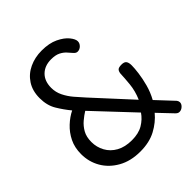

<svg xmlns="http://www.w3.org/2000/svg" viewBox="-206 -884 1030 1030"><g transform="rotate(-45 309.5 -369.0)"><path d="M267 10Q194 10 141 -20Q88 -50 60 -98.5Q32 -147 32 -205Q32 -255 51 -293.5Q70 -332 100.5 -360.5Q131 -389 164 -405Q135 -440 111 -480Q87 -520 87 -575Q87 -630 112.5 -669Q138 -708 181 -728Q224 -748 275 -748Q332 -748 370.5 -729.5Q409 -711 428.5 -687Q448 -663 448 -646Q448 -631 436 -619Q424 -607 408 -607Q397 -607 387 -618Q377 -629 364.5 -643.5Q352 -658 331.5 -668.5Q311 -679 278 -679Q229 -679 199.5 -650Q170 -621 170 -570Q170 -537 184.5 -507.5Q199 -478 221 -452Q243 -426 266 -401L457 -193Q477 -239 481.5 -285Q486 -331 487 -362Q489 -378 496.5 -385Q504 -392 525 -392Q546 -392 553.5 -381.5Q561 -371 561 -350Q561 -329 556.5 -294Q552 -259 541 -218Q530 -177 509 -139L598 -44Q601 -40 602.5 -35.5Q604 -31 604 -27Q604 -14 592 -3Q580 8 566 8Q560 8 555 5.5Q550 3 544 -3L468 -83Q435 -43 385.5 -16.5Q336 10 267 10ZM278 -65Q329 -65 362.5 -85Q396 -105 417 -136L212 -354Q191 -341 169 -322.5Q147 -304 132 -277.5Q117 -251 117 -212Q117 -173 135.5 -139Q154 -105 190 -85Q226 -65 278 -65Z"/></g></svg>

Font: Dosis Medium
Style: Regular
Weight: 500
Designer: EdgarTolentino, PabloImpallari, IginoMarini
Foundry: EdgarTolentino, PabloImpallari, IginoMarini
Version: Version 3.001; ttfautohint (v1.8.2)